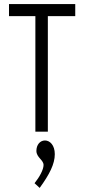

<svg xmlns="http://www.w3.org/2000/svg" viewBox="-20 -644 415 939"><path d="M153 0H214V-565H348V-624H24V-565H153ZM174 275C222 209 248 158 248 110C248 66 224 43 200 43C176 43 158 64 158 94C158 126 193 138 193 163C193 185 174 221 149 252Z"/></svg>

Font: Inconsolata Condensed Thin
Style: Regular
Weight: 100
Width: 3
Monospace: yes
Designer: Raph Levien, Cyreal, Brenton Simpson
Foundry: Raph Levien, Cyreal, Google
Version: Version 3.100